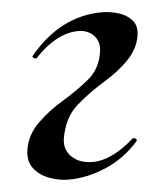

<svg xmlns="http://www.w3.org/2000/svg" viewBox="-39 -435 415 484"><g transform="rotate(-5 168.5 -192.5)"><path d="M116 14Q92 14 67.5 5Q43 -4 28.5 -23Q14 -42 19 -71Q25 -108 54.5 -136.5Q84 -165 118 -185Q156 -208 185.5 -232Q215 -256 222 -296Q226 -314 220.5 -327.5Q215 -341 202.5 -349Q190 -357 172 -357Q145 -357 117 -342Q89 -327 62 -298Q61 -296 55.5 -299Q50 -302 53 -305Q92 -352 138 -375.5Q184 -399 236 -399Q257 -399 278 -392.5Q299 -386 312 -371Q325 -356 320 -330Q314 -298 288.5 -272Q263 -246 228 -225Q187 -200 154.5 -171.5Q122 -143 113 -91Q108 -63 127.5 -44Q147 -25 181 -25Q204 -25 230.5 -37.5Q257 -50 285 -75Q288 -77 292.5 -74.5Q297 -72 295 -68Q259 -27 211 -6.5Q163 14 116 14Z"/></g></svg>

Font: Cormorant Light
Style: Italic
Weight: 300
Italic angle: -10°
Designer: Christian Thalmann (Catharsis Fonts)
Foundry: Catharsis Fonts
Version: Version 4.000